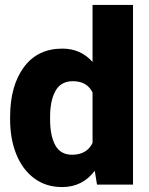

<svg xmlns="http://www.w3.org/2000/svg" viewBox="-20 -748 602 778"><path d="M233 -551Q307 -551 355 -497V-728H519V0H373L364 -56Q314 10 232 10Q166 10 118.5 -25.5Q71 -61 46 -123Q21 -185 21 -264V-274Q21 -400 76.5 -475.5Q132 -551 233 -551ZM272 -121Q332 -121 355 -169V-373Q333 -419 275 -419Q227 -419 205 -380Q183 -341 183 -274V-264Q183 -198 204 -159.5Q225 -121 272 -121Z"/></svg>

Font: Freesentation 9 Black
Style: Regular
Weight: 900
Designer: glyphs from Roboto by Christian Robertson / Hangul glyphs from Noto Sans CJK(Source Han Sans) by Jang Soo-young and Kang
Foundry: PT&
Version: Version 2.001